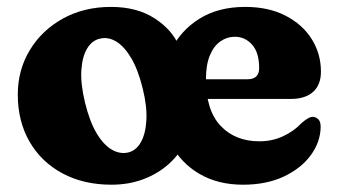

<svg xmlns="http://www.w3.org/2000/svg" viewBox="-20 -511 965 545"><path d="M343.9 -78.2Q366.3 -83.5 379.8 -107.2Q393.3 -131 395.5 -170.1Q397.7 -209.2 385.1 -259.7Q372.2 -312.6 352.6 -345.9Q333 -379.1 309.9 -393.1Q286.8 -407.1 263.2 -401.2Q241.4 -396.3 227.4 -373.4Q213.4 -350.4 210.9 -311.5Q208.5 -272.7 221.4 -219.5Q234.4 -166.4 253.9 -133.3Q273.5 -100.3 296.9 -86.5Q320.3 -72.8 343.9 -78.2ZM295.1 -491.4Q369.1 -491.4 419.3 -458.6Q469.6 -425.8 488.6 -379.2L507.3 -110Q489.9 -72.9 458.9 -45.3Q427.9 -17.7 386.7 -2.2Q345.5 13.3 296.5 13.3Q217.3 13.3 157.3 -18.9Q97.3 -51.1 63.9 -108.8Q30.5 -166.5 30.5 -242.9Q30.5 -312.4 64.6 -368.7Q98.6 -425.1 158.4 -458.2Q218.3 -491.4 295.1 -491.4ZM891 -307.6Q891 -270.2 868.7 -250.2Q846.4 -230.2 805.8 -230.2H518V-286H682.4Q715.6 -286 715.6 -317.8Q715.6 -361.8 695.6 -384.2Q675.5 -406.6 647.2 -406.6Q624.2 -406.6 605.3 -393.3Q586.5 -380 575.5 -353.3Q564.6 -326.6 564.6 -285.8Q564.6 -198 606.1 -153.9Q647.7 -109.9 716.2 -109.9Q752.8 -109.9 783.6 -124.3Q814.4 -138.7 835.8 -161.5Q856.9 -180.1 868.6 -179.3Q877 -178.9 883.6 -172.4Q890.2 -166 890.2 -150.9Q889.7 -108.3 862.4 -70.8Q835.2 -33.4 785.9 -10Q736.6 13.3 669.7 13.3Q598.3 13.3 545.5 -17.8Q492.8 -48.8 464 -103.9Q435.2 -159 435.2 -231.6Q435.2 -306.5 463.4 -365.1Q491.5 -423.7 545.5 -457.5Q599.5 -491.4 676 -491.4Q742.2 -491.4 790.3 -466.6Q838.5 -441.9 864.7 -400.2Q891 -358.6 891 -307.6Z"/></svg>

Font: Fraunces SuperSoft Wonky
Style: Regular
Weight: 900
Version: Version 1.000;[b76b70a41]